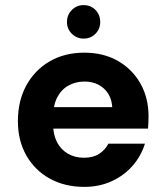

<svg xmlns="http://www.w3.org/2000/svg" viewBox="-20 -719 645 751"><path d="M310 12Q233 12 174.5 -20.5Q116 -53 83 -111Q50 -169 50 -245Q50 -324 82.5 -384Q115 -444 173.5 -478.5Q232 -513 310 -513Q385 -513 441.5 -480.5Q498 -448 529.5 -392Q561 -336 561 -264Q561 -254 560.5 -242Q560 -230 559 -216H150V-300H419Q416 -346 386 -373Q356 -400 310 -400Q276 -400 248 -384.5Q220 -369 204 -338.5Q188 -308 188 -260V-231Q188 -192 203 -163Q218 -134 245.5 -118Q273 -102 308 -102Q344 -102 367.5 -117Q391 -132 404 -157H547Q532 -109 499 -71Q466 -33 417.5 -10.5Q369 12 310 12ZM307 -568Q280 -568 261 -587Q242 -606 242 -633Q242 -661 261 -680Q280 -699 307 -699Q335 -699 353.5 -680Q372 -661 372 -633Q372 -606 353.5 -587Q335 -568 307 -568Z"/></svg>

Font: DM Sans 17pt ExtraBold
Style: Regular
Weight: 800
Version: Version 4.004;gftools[0.9.30]